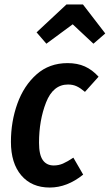

<svg xmlns="http://www.w3.org/2000/svg" viewBox="-20 -826 492 861"><path d="M422 -482 361 -414Q341 -431 324 -439Q307 -447 285 -447Q218 -447 186.5 -366.5Q155 -286 155 -186Q155 -132 172 -108Q189 -84 221 -84Q243 -84 262.5 -92.5Q282 -101 309 -119L353 -43Q281 15 203 15Q122 15 75.5 -39.5Q29 -94 29 -190Q29 -281 58 -361.5Q87 -442 144 -492.5Q201 -543 283 -543Q327 -543 360.5 -528Q394 -513 422 -482ZM188 -630 144 -681 278 -806H352L452 -676L399 -630L306 -717Z"/></svg>

Font: Fira Sans Extra Condensed Medium
Style: Italic
Weight: 500
Width: 3
Italic angle: -8°
Designer: Carrois Corporate & Edenspiekermann AG
Foundry: Carrois Corporate GbR & Edenspiekermann AG
Version: Version 4.203